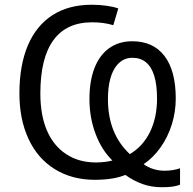

<svg xmlns="http://www.w3.org/2000/svg" viewBox="-20 -745 809 806"><path d="M506.3 -10.7Q456.5 9.8 377.9 9.8Q282.2 9.8 210 -34.9Q137.7 -79.6 99.6 -162.1Q61.5 -244.1 61.5 -352.5Q61.5 -470.7 96.9 -554.2Q132.3 -637.7 200.4 -681.4Q268.6 -725.1 364.7 -725.1Q397.5 -725.1 427 -720.9Q456.5 -716.8 476.6 -709.5L455.6 -639.2Q416 -651.4 366.7 -651.4Q258.8 -651.4 204.1 -576.2Q149.4 -501 149.4 -353Q149.4 -261.2 177.2 -196.8Q205.1 -132.3 257.8 -98.1Q310.1 -63 383.3 -63Q400.9 -63 420.7 -65.4Q440.4 -67.9 451.7 -71.3Q406.7 -115.2 381.1 -183.3Q355.5 -251.5 355.5 -329.1Q355.5 -405.8 377 -460.2Q398.4 -514.6 439 -543.2Q479.5 -571.8 535.2 -571.8Q623.5 -571.8 670.7 -509.8Q717.8 -447.8 717.8 -331.1Q717.8 -275.9 701.4 -223.1Q685.1 -170.4 654.5 -127Q624 -83.5 583 -55.7Q601.1 -42.5 624 -35.4Q647 -28.3 669.9 -28.3Q706.5 -28.3 735.8 -38.6V29.8Q713.4 41 660.2 41Q615.2 41 577.6 27.3Q540 13.7 506.3 -10.7ZM639.2 -330.6Q639.2 -445.8 592.8 -483.4Q570.3 -502.4 535.6 -502.4Q498 -502.4 472.2 -473.1Q453.1 -451.2 443.1 -414.8Q433.1 -378.4 433.1 -329.1Q433.1 -256.3 455.8 -199Q478.5 -141.6 524.9 -98.1Q580.1 -130.4 609.6 -190.9Q639.2 -251.5 639.2 -330.6Z"/></svg>

Font: Viking Open Sans
Style: Regular
Weight: 400
Foundry: Ascender Corporation
Version: Version 2.001